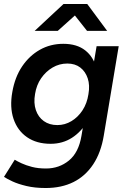

<svg xmlns="http://www.w3.org/2000/svg" viewBox="-24 -732 636 964"><path d="M205 212Q151 212 109 202Q67 192 39 179Q11 166 -4 156L50 70Q63 78 84.5 88Q106 98 136.5 106Q167 114 207 114Q273 114 322 74Q371 34 385 -50L461 -500H572L497 -51Q483 34 444 93Q405 152 345 182Q285 212 205 212ZM230 -10Q160 -10 112 -43Q64 -76 44 -135Q24 -194 38 -271Q51 -345 87 -398.5Q123 -452 176 -482Q229 -512 294 -512Q362 -512 404 -479Q446 -446 460.5 -387.5Q475 -329 462 -253Q449 -180 416.5 -125Q384 -70 337 -40Q290 -10 230 -10ZM264 -104Q302 -104 335 -124Q368 -144 390.5 -178.5Q413 -213 420 -259Q428 -304 416.5 -338.5Q405 -373 379 -393Q353 -413 314 -413Q274 -413 240 -393Q206 -373 182.5 -339Q159 -305 152 -260Q144 -215 156 -179.5Q168 -144 196 -124Q224 -104 264 -104ZM150 -577 295 -712H413V-709L266 -577ZM413 -577 308 -710 309 -712H414L514 -577Z"/></svg>

Font: Figtree SemiBold
Style: Italic
Weight: 600
Italic angle: -9.5°
Foundry: Erik Kennedy
Version: Version 2.001;gftools[0.9.30]